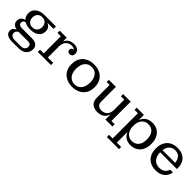

<svg xmlns="http://www.w3.org/2000/svg" viewBox="270 -1783 3230 3230"><g transform="rotate(45 1885.5 -167.5)"><path d="M243 186Q165 186 123 158.5Q81 131 81 78Q81 43 102.5 20.5Q124 -2 154 -13Q105 -20 75.5 -49Q46 -78 46 -122Q46 -168 72.5 -195.5Q99 -223 140 -232Q94 -277 94 -346Q94 -426 153.5 -472Q213 -518 312 -518H581V-461H431Q467 -450 493 -419Q519 -388 519 -336Q519 -264 463 -219.5Q407 -175 309 -175Q226 -175 171 -209Q147 -204 133 -189Q119 -174 119 -150Q119 -124 138.5 -108Q158 -92 192 -92H439Q510 -92 546 -60.5Q582 -29 582 25Q582 94 533.5 140Q485 186 382 186ZM309 -226Q362 -226 394 -258.5Q426 -291 426 -346Q426 -401 394.5 -434Q363 -467 309 -467Q257 -467 225.5 -434Q194 -401 194 -346Q194 -291 225.5 -258.5Q257 -226 309 -226ZM258 135H391Q447 135 471.5 110.5Q496 86 496 53Q496 -10 425 -10H201Q185 -1 170 16Q155 33 155 58Q155 95 180.5 115Q206 135 258 135Z M668 0V-53H756V-460H676V-513H843V-424Q866 -476 909.5 -501Q953 -526 1009 -526Q1067 -526 1102.5 -498Q1138 -470 1138 -420Q1138 -389 1120 -370Q1102 -351 1072 -351Q1047 -351 1031.5 -365Q1016 -379 1016 -401Q1016 -447 1069 -453Q1047 -479 996 -479Q937 -479 895.5 -436.5Q854 -394 854 -310V-53H981V0Z M1490 9Q1410 9 1347.5 -22Q1285 -53 1249.5 -112Q1214 -171 1214 -256Q1214 -342 1249.5 -401Q1285 -460 1347.5 -491Q1410 -522 1490 -522Q1570 -522 1632 -491Q1694 -460 1729.5 -401Q1765 -342 1765 -256Q1765 -171 1729.5 -112Q1694 -53 1632 -22Q1570 9 1490 9ZM1490 -50Q1565 -50 1610.5 -105Q1656 -160 1656 -260Q1656 -355 1610.5 -409Q1565 -463 1490 -463Q1414 -463 1368.5 -408.5Q1323 -354 1323 -256Q1323 -159 1368.5 -104.5Q1414 -50 1490 -50Z M2087 9Q2011 9 1963 -31Q1915 -71 1915 -162V-460H1845V-513H2013V-165Q2013 -110 2043.5 -84.5Q2074 -59 2123 -59Q2161 -59 2193 -76Q2225 -93 2245 -129.5Q2265 -166 2265 -224V-460H2185V-513H2365V-53H2443V0H2277V-129Q2241 9 2087 9Z M2502 191V139H2588V-461H2508V-513H2679V-389Q2703 -453 2753 -487.5Q2803 -522 2878 -522Q2948 -522 3001 -490.5Q3054 -459 3084 -399.5Q3114 -340 3114 -256Q3114 -173 3084 -113.5Q3054 -54 3001 -22.5Q2948 9 2879 9Q2805 9 2757.5 -23.5Q2710 -56 2687 -116V139H2790V191ZM2847 -57Q2920 -57 2964 -109Q3008 -161 3008 -256Q3008 -352 2964 -404Q2920 -456 2847 -456Q2773 -456 2728 -404Q2683 -352 2683 -256Q2683 -161 2728 -109Q2773 -57 2847 -57Z M3476 9Q3400 9 3342 -22Q3284 -53 3252 -112Q3220 -171 3220 -256Q3220 -342 3252 -401Q3284 -460 3341 -491Q3398 -522 3473 -522Q3552 -522 3606 -492.5Q3660 -463 3688 -410Q3716 -357 3716 -288V-261H3317Q3318 -169 3364.5 -117Q3411 -65 3490 -65Q3540 -65 3571.5 -82Q3603 -99 3620.5 -124Q3638 -149 3645 -173H3710Q3705 -131 3679 -89Q3653 -47 3603.5 -19Q3554 9 3476 9ZM3620 -314Q3617 -376 3581.5 -420.5Q3546 -465 3475 -465Q3412 -465 3371.5 -427Q3331 -389 3320 -314Z"/></g></svg>

Font: Montagu Slab 16pt
Style: Regular
Weight: 400
Designer: Florian Karsten
Foundry: Florian Karsten
Version: Version 1.000; ttfautohint (v1.8.3)